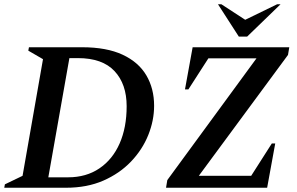

<svg xmlns="http://www.w3.org/2000/svg" viewBox="-27 -882 1397 902"><path d="M-7 0 -4 -16 79 -56 175 -604 106 -644 109 -660H359Q474 -660 549 -625Q624 -590 660.5 -528Q697 -466 697 -385Q697 -316 669.5 -247.5Q642 -179 588.5 -123Q535 -67 458.5 -33.5Q382 0 283 0ZM339 -609H299L200 -49H293Q378 -49 440 -91Q502 -133 535 -208Q568 -283 568 -383Q568 -487 511 -548Q454 -609 339 -609ZM753 0 759 -36 1178 -608H952L858 -462H842L878 -660H1332L1326 -624L907 -56H1153L1250 -208H1266L1228 0ZM1095 -710 997 -862H1013L1125 -789L1275 -862H1291L1134 -710Z"/></svg>

Font: Spectral SemiBold
Style: Italic
Weight: 600
Italic angle: -10°
Designer: Jean-Baptiste Levee
Foundry: Production Type
Version: Version 2.001